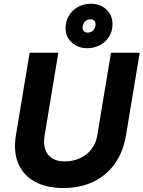

<svg xmlns="http://www.w3.org/2000/svg" viewBox="-20 -978 756 1012"><path d="M63.7 -263.8 136.1 -700H287.5L215.1 -263.8Q208 -221.4 218.6 -190.4Q229.3 -159.4 255.2 -143.3Q281.1 -127.2 320.8 -127.2Q365.3 -127.2 402 -144.2Q438.7 -161.2 462.6 -192.5Q486.5 -223.8 492.6 -263.8L565 -700H716.4L644 -263.8Q629.6 -177.7 585.3 -115.3Q541.1 -52.9 471.6 -19.9Q402.2 13.1 314.6 13.1Q224.2 13.1 162.7 -21.1Q101.2 -55.3 75.7 -117.7Q50.3 -180.1 63.7 -263.8ZM325.6 -829.2Q325.6 -867.5 343.9 -896.7Q362.2 -925.9 392.7 -942.2Q423.3 -958.4 459.8 -958.4Q508 -958.4 540.2 -928.3Q572.4 -898.1 573.1 -852.4Q573.1 -813.6 554.8 -784.5Q536.6 -755.4 505.8 -739.6Q474.9 -723.9 439.4 -723.9Q392 -723.9 358.8 -753.7Q325.6 -783.5 325.6 -829.2ZM483.7 -851.5Q483.7 -863.1 476.4 -869.7Q469.1 -876.3 457.3 -876.3Q439.2 -876.3 427.3 -863.4Q415.3 -850.5 415.3 -830.7Q415.3 -819.8 422.8 -812.9Q430.2 -806 442 -806Q460.1 -806 471.9 -818.6Q483.7 -831.1 483.7 -851.5Z"/></svg>

Font: Oak Sans Light Italic
Style: Regular
Weight: 400
Italic angle: -9.5°
Foundry: Erik Kennedy, Walven
Version: Version 1.000;Glyphs 3.1.2 (3151)